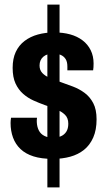

<svg xmlns="http://www.w3.org/2000/svg" viewBox="-20 -760 467 835"><path d="M186 55V-740H239V55ZM210 -69Q160 -69 125.5 -80Q91 -91 69 -112Q47 -133 36.5 -162Q26 -191 26 -225Q26 -230 26.5 -236Q27 -242 28 -248H141Q140 -242 140 -238Q140 -234 140 -229Q141 -208 149 -192.5Q157 -177 173 -169Q189 -161 210 -161Q230 -161 245 -167.5Q260 -174 268.5 -187.5Q277 -201 277 -222Q277 -247 262.5 -261Q248 -275 225 -284.5Q202 -294 175 -303Q150 -312 125.5 -323Q101 -334 80.5 -352Q60 -370 47.5 -397Q35 -424 35 -465Q35 -505 48.5 -534Q62 -563 87 -582Q112 -601 145 -610Q178 -619 216 -619Q254 -619 285 -610.5Q316 -602 339 -584.5Q362 -567 374.5 -541.5Q387 -516 387 -484Q387 -476 386.5 -467.5Q386 -459 385 -454H273V-471Q273 -491 265.5 -503Q258 -515 244.5 -521Q231 -527 212 -527Q198 -527 187 -523.5Q176 -520 168 -513Q160 -506 156 -496.5Q152 -487 152 -475Q152 -455 164.5 -442Q177 -429 198 -420.5Q219 -412 244 -403Q270 -394 297.5 -383.5Q325 -373 348 -356Q371 -339 385.5 -311.5Q400 -284 400 -241Q400 -195 385.5 -162Q371 -129 345.5 -108.5Q320 -88 285.5 -78.5Q251 -69 210 -69Z"/></svg>

Font: Archivo Condensed
Style: Bold
Weight: 700
Width: 3
Designer: Hector Gatti
Foundry: Omnibus-Type
Version: Version 2.001